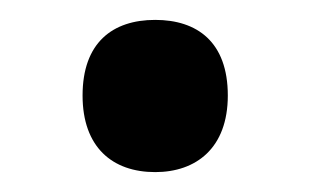

<svg xmlns="http://www.w3.org/2000/svg" viewBox="-20 -254 312 193"><path d="M63 -158C63 -106 93 -81 136 -81C177 -81 209 -105 209 -158C209 -212 178 -234 136 -234C93 -234 63 -211 63 -158Z"/></svg>

Font: Noto Sans Kannada UI SemiCondensed SemiBold
Style: Regular
Weight: 600
Width: 4
Designer: Jelle Bosma - Monotype Design Team
Foundry: Monotype Imaging Inc.
Version: Version 2.006